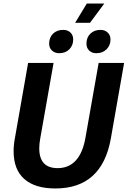

<svg xmlns="http://www.w3.org/2000/svg" viewBox="-20 -1056 722 1086"><path d="M57 -200Q57 -237 64 -273L139 -700H283L208 -275Q202 -244 202 -217Q202 -105 306 -105Q369 -105 408.5 -148Q448 -191 463 -275L538 -700H682L607 -273Q557 10 293 10Q178 10 117.5 -43.5Q57 -97 57 -200ZM471 -1036H570L489 -927H405ZM258 -809Q258 -844 280 -865.5Q302 -887 338 -887Q363 -887 378.5 -872Q394 -857 394 -833Q394 -799 372 -777Q350 -755 315 -755Q290 -755 274 -770Q258 -785 258 -809ZM469 -809Q469 -844 491 -865.5Q513 -887 549 -887Q573 -887 589 -872Q605 -857 605 -833Q605 -799 582.5 -777Q560 -755 525 -755Q500 -755 484.5 -770Q469 -785 469 -809Z"/></svg>

Font: Sarabun
Style: Bold Italic
Weight: 700
Italic angle: -10°
Designer: Suppakit Chalermlarp | Katatrad Co.,Ltd.
Foundry: Cadson Demak Co.,Ltd.
Version: Version 1.000; ttfautohint (v1.6)